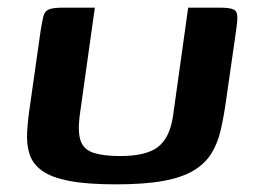

<svg xmlns="http://www.w3.org/2000/svg" viewBox="-20 -480 667 502"><path d="M571 -217Q565 -174 557 -139.5Q549 -105 532.5 -78.5Q516 -52 486 -34Q456 -16 407 -7Q358 2 283 2Q208 2 161 -7Q114 -16 89.5 -34Q65 -52 57 -77.5Q49 -103 51 -136Q53 -169 59 -208L86 -398Q90 -424 93.5 -437.5Q97 -451 108 -455.5Q119 -460 145 -460H228L188 -175Q183 -132 191.5 -110Q200 -88 226 -80Q252 -72 294 -72Q361 -72 392 -95Q423 -118 432 -174L472 -460H554Q580 -460 590 -455.5Q600 -451 600.5 -437.5Q601 -424 597 -398Z"/></svg>

Font: Genos Thin SemiBold
Style: Italic
Weight: 600
Italic angle: -8°
Version: Version 1.010